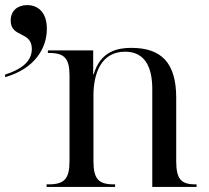

<svg xmlns="http://www.w3.org/2000/svg" viewBox="-20 -734 820 754"><path d="M0 -441V-431C116 -464 164 -544 164 -621C164 -687 128 -714 87 -714C50 -714 22 -693 22 -653C22 -585 105 -613 105 -542C105 -491 62 -461 0 -441ZM163 0H432V-10H427C366 -10 347 -32 347 -102V-359C347 -445 377 -531 471 -531C549 -531 578 -471 578 -384V0H752V-10H747C690 -10 672 -32 672 -102V-350C672 -487 614 -546 496 -546C445 -546 375 -535 348 -442H346V-536H168V-526H173C234 -526 253 -504 253 -436V-102C253 -32 233 -10 171 -10H163Z"/></svg>

Font: Noto Serif Display
Style: Regular
Weight: 400
Designer: Monotype Design Team
Foundry: Monotype Imaging Inc.
Version: Version 2.009